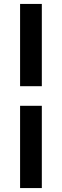

<svg xmlns="http://www.w3.org/2000/svg" viewBox="-20 -801 316 980"><path d="M82.5 -361V-452Q82.5 -492.5 82.5 -532.5Q82.5 -572.5 82.5 -612.8Q82.5 -653 82.5 -695Q82.5 -737 82.5 -781H193.5Q193.5 -737 193.5 -695Q193.5 -653 193.5 -612.8Q193.5 -572.5 193.5 -532.5Q193.5 -492.5 193.5 -452V-361ZM82.5 159Q82.5 114.5 82.5 72.8Q82.5 31 82.5 -9.2Q82.5 -49.5 82.5 -89.5Q82.5 -129.5 82.5 -170V-261H193.5V-170Q193.5 -129.5 193.5 -89.5Q193.5 -49.5 193.5 -9.2Q193.5 31 193.5 72.8Q193.5 114.5 193.5 159Z"/></svg>

Font: Commissioner Thin SemiBold
Style: Regular
Weight: 600
Version: Version 1.000